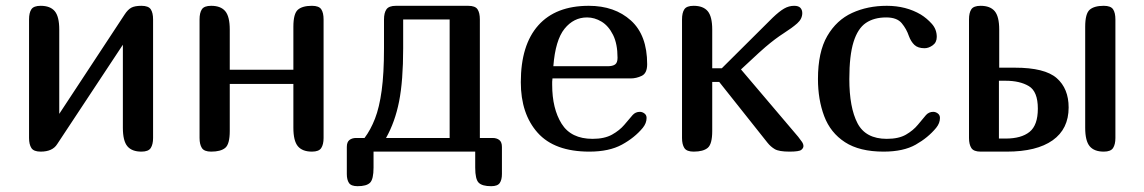

<svg xmlns="http://www.w3.org/2000/svg" viewBox="-20 -522 3940 661"><path d="M507 -47Q507 -25 499 -12.5Q491 0 467 0Q434 0 418.5 -18.5Q403 -37 403 -82V-368L177 -26Q161 0 120 0Q96 0 88 -12.5Q80 -25 80 -47V-455Q80 -478 88 -490Q96 -502 120 -502Q153 -502 168.5 -483.5Q184 -465 184 -420V-130L409 -472Q420 -489 432 -495.5Q444 -502 467 -502Q491 -502 499 -490Q507 -478 507 -455Z M1094 -47Q1094 -25 1086 -12.5Q1078 0 1054 0Q1021 0 1005.5 -18.5Q990 -37 990 -82V-233H771V-71Q771 -26 755.5 -13Q740 0 707 0Q683 0 675 -12.5Q667 -25 667 -47V-455Q667 -478 675 -490Q683 -502 707 -502Q740 -502 755.5 -483.5Q771 -465 771 -420V-282H990V-430Q990 -475 1005.5 -488.5Q1021 -502 1054 -502Q1078 -502 1086 -490Q1094 -478 1094 -455Z M1235 -47Q1256 -75 1271 -113.5Q1286 -152 1294 -210.5Q1302 -269 1302 -356V-455Q1302 -478 1310.5 -490Q1319 -502 1343 -502H1592Q1616 -502 1624 -490Q1632 -478 1632 -455V-47H1676Q1690 -47 1699 -40Q1708 -33 1708 -16V77Q1708 97 1700.5 108Q1693 119 1671 119Q1640 119 1628 107Q1616 95 1616 55V0H1266V55Q1266 95 1254 107Q1242 119 1211 119Q1189 119 1181.5 108Q1174 97 1174 77V-16Q1174 -33 1183 -40Q1192 -47 1206 -47ZM1528 -47V-455H1368V-356Q1368 -244 1354 -173Q1340 -102 1309 -47Z M2158 -126Q2168 -137 2183 -137Q2191 -137 2198.5 -131.5Q2206 -126 2206 -116Q2206 -98 2193 -82Q2165 -48 2121 -24Q2077 0 2009 0Q1889 0 1831 -65Q1773 -130 1773 -239Q1773 -367 1833 -434.5Q1893 -502 2007 -502Q2096 -502 2152 -451.5Q2208 -401 2208 -301Q2208 -270 2189.5 -261Q2171 -252 2151 -252H1882Q1881 -246 1881 -240.5Q1881 -235 1881 -230Q1881 -148 1913.5 -96Q1946 -44 2020 -44Q2061 -44 2087 -58.5Q2113 -73 2129.5 -92.5Q2146 -112 2158 -126ZM2001 -462Q1955 -462 1923.5 -423Q1892 -384 1885 -294H2072Q2089 -294 2097.5 -300Q2106 -306 2106 -323Q2106 -371 2090.5 -402Q2075 -433 2051 -447.5Q2027 -462 2001 -462Z M2432 -287H2465L2640 -461Q2663 -483 2679.5 -492.5Q2696 -502 2714 -502Q2729 -502 2735.5 -495Q2742 -488 2742 -477Q2742 -457 2724.5 -441.5Q2707 -426 2678 -407.5Q2649 -389 2615 -360Q2592 -340 2572.5 -321.5Q2553 -303 2531 -283L2728 -51Q2736 -41 2741 -33.5Q2746 -26 2746 -19Q2746 -12 2738.5 -6Q2731 0 2698 0Q2662 0 2647.5 -8.5Q2633 -17 2622 -31L2456 -240H2432V-71Q2432 -26 2416.5 -13Q2401 0 2368 0Q2344 0 2336 -12.5Q2328 -25 2328 -47V-455Q2328 -478 2336 -490Q2344 -502 2368 -502Q2401 -502 2416.5 -483.5Q2432 -465 2432 -420Z M3168 -126Q3178 -137 3193 -137Q3201 -137 3208.5 -131.5Q3216 -126 3216 -116Q3216 -98 3203 -82Q3175 -48 3132.5 -24Q3090 0 3022 0Q2939 0 2889 -32.5Q2839 -65 2817.5 -122Q2796 -179 2796 -250Q2796 -343 2828 -398Q2860 -453 2913.5 -477.5Q2967 -502 3033 -502Q3099 -502 3150 -472Q3171 -459 3188 -440Q3205 -421 3205 -395Q3205 -376 3191 -366Q3177 -356 3163 -356Q3140 -356 3128 -367.5Q3116 -379 3109 -398Q3101 -422 3084.5 -442Q3068 -462 3031 -462Q2989 -462 2961 -443Q2933 -424 2918.5 -377.5Q2904 -331 2904 -250Q2904 -152 2932 -98Q2960 -44 3033 -44Q3074 -44 3099 -58.5Q3124 -73 3140 -92.5Q3156 -112 3168 -126Z M3420 -289H3474Q3577 -289 3618 -253Q3659 -217 3659 -152Q3659 -78 3604 -39Q3549 0 3446 0H3356Q3332 0 3324 -12.5Q3316 -25 3316 -47V-455Q3316 -478 3324 -490Q3332 -502 3356 -502Q3389 -502 3404.5 -483.5Q3420 -465 3420 -420ZM3820 -47Q3820 -25 3812 -12.5Q3804 0 3780 0Q3747 0 3731.5 -18.5Q3716 -37 3716 -82V-430Q3716 -475 3731.5 -488.5Q3747 -502 3780 -502Q3804 -502 3812 -490Q3820 -478 3820 -455ZM3442 -45Q3496 -45 3524.5 -68Q3553 -91 3553 -148Q3553 -207 3522 -225.5Q3491 -244 3442 -244H3419V-45Z"/></svg>

Font: Marmelad
Style: Regular
Weight: 400
Designer: Manvel Shmavonyan
Foundry: Cyreal
Version: Version 1.110; ttfautohint (v1.8.4.7-5d5b)